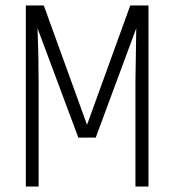

<svg xmlns="http://www.w3.org/2000/svg" viewBox="-20 -686 641 706"><path d="M526 -666V0H478V-384L481 -582L332 -180H268L118 -582Q122 -488 122 -385V0H75V-666H141L300 -227L459 -666Z"/></svg>

Font: Khand Light
Style: Regular
Weight: 300
Designer: Devanagari: Sanchit Sawaria, Jyotish Sonowal; Latin: Satya Rajpurohit
Foundry: Indian Type Foundry
Version: Version 1.101;PS 1.0;hotconv 1.0.78;makeotf.lib2.5.61930; tt